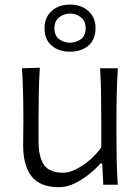

<svg xmlns="http://www.w3.org/2000/svg" viewBox="-20 -786 597 817"><path d="M231.5 10.5Q150.5 10.5 114.5 -35.5Q78.5 -81.5 78.5 -167.5Q78.5 -200 79 -224.2Q79.5 -248.5 79.5 -271.5Q79.5 -334.5 78.2 -387.2Q77 -440 73.5 -495.5L149.5 -498Q146 -442.5 145 -389.2Q144 -336 144 -276.5V-185Q144 -118.5 167 -84.8Q190 -51 250.5 -51Q273 -51 302.2 -65.2Q331.5 -79.5 360.5 -104Q389.5 -128.5 411 -159V-276.5Q411 -336 410 -388Q409 -440 406 -495.5H481.5Q478 -440 476.8 -387.2Q475.5 -334.5 475.5 -271.5V-219.5Q475.5 -158.5 476.5 -107Q477.5 -55.5 481 0H419.5L415 -90.5H407.5Q388.5 -68.5 359.8 -45.2Q331 -22 297.8 -5.8Q264.5 10.5 231.5 10.5ZM277.5 -566Q230 -566 199.8 -592Q169.5 -618 169.5 -666.5Q169.5 -712 199.8 -739.2Q230 -766.5 278.5 -766.5Q326 -766.5 356.2 -739Q386.5 -711.5 386.5 -666.5Q386.5 -618 356.2 -592Q326 -566 277.5 -566ZM277.5 -604Q306.5 -605.5 325.5 -620.2Q344.5 -635 344.5 -666.5Q344.5 -695 325.8 -711.2Q307 -727.5 278.5 -728.5Q249.5 -727.5 230.5 -711.2Q211.5 -695 211.5 -666.5Q211.5 -635 230.2 -620.2Q249 -605.5 277.5 -604Z"/></svg>

Font: Commissioner Flair Light
Style: Regular
Weight: 300
Designer: Kostas Bartsokas
Foundry: Kostas Bartsokas
Version: Version 1.000; ttfautohint (v1.8.3)